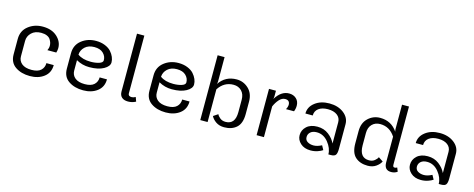

<svg xmlns="http://www.w3.org/2000/svg" viewBox="-34 -1343 4943 2003"><g transform="rotate(15 2437.5 -341.5)"><path d="M295.8 -516.7Q393.3 -516.7 450.8 -464.2Q508.3 -411.7 508.3 -341.7Q508.3 -318.3 500 -291.7H404.2Q416.7 -316.7 416.7 -341.7Q416.7 -358.3 412.1 -374.2Q407.5 -390 395.8 -408.8Q384.2 -427.5 358.3 -438.8Q332.5 -450 295.8 -450Q230 -450 192.1 -412.9Q154.2 -375.8 154.2 -325V-158.3Q154.2 -110 190.4 -80Q226.7 -50 295.8 -50Q364.2 -50 396.7 -80.4Q429.2 -110.8 429.2 -158.3H508.3Q508.3 -75.8 447.9 -29.6Q387.5 16.7 295.8 16.7Q201.7 16.7 138.3 -27.1Q75 -70.8 75 -158.3V-325Q75 -413.3 140.4 -465Q205.8 -516.7 295.8 -516.7Z M870.8 -516.7Q925 -516.7 967.9 -499.2Q1010.8 -481.7 1035 -454.6Q1059.2 -427.5 1071.2 -398.3Q1083.3 -369.2 1083.3 -341.7Q1083.3 -298.3 1025 -265.8Q966.7 -233.3 870.8 -233.3Q794.2 -233.3 729.2 -270.8V-158.3Q729.2 -110 765.4 -80Q801.7 -50 870.8 -50Q939.2 -50 971.7 -80.4Q1004.2 -110.8 1004.2 -158.3H1083.3Q1083.3 -75.8 1022.9 -29.6Q962.5 16.7 870.8 16.7Q776.7 16.7 713.3 -27.1Q650 -70.8 650 -158.3V-325Q650 -413.3 715.4 -465Q780.8 -516.7 870.8 -516.7ZM729.2 -330.8Q781.7 -291.7 870.8 -291.7Q920.8 -291.7 960.4 -304.2Q1000 -316.7 1000 -341.7Q1000 -385.8 966.7 -417.9Q933.3 -450 870.8 -450Q806.7 -450 769.2 -415Q731.7 -380 729.2 -330.8Z M1437.5 -12.5Q1399.2 8.3 1354.2 8.3Q1310 8.3 1286.3 -13.3Q1262.5 -35 1262.5 -75V-700H1341.7V-75Q1341.7 -45.8 1379.2 -45.8Q1398.3 -45.8 1420.8 -58.3Z M1762.5 -516.7Q1816.7 -516.7 1859.6 -499.2Q1902.5 -481.7 1926.7 -454.6Q1950.8 -427.5 1962.9 -398.3Q1975 -369.2 1975 -341.7Q1975 -298.3 1916.7 -265.8Q1858.3 -233.3 1762.5 -233.3Q1685.8 -233.3 1620.8 -270.8V-158.3Q1620.8 -110 1657.1 -80Q1693.3 -50 1762.5 -50Q1830.8 -50 1863.3 -80.4Q1895.8 -110.8 1895.8 -158.3H1975Q1975 -75.8 1914.6 -29.6Q1854.2 16.7 1762.5 16.7Q1668.3 16.7 1605 -27.1Q1541.7 -70.8 1541.7 -158.3V-325Q1541.7 -413.3 1607.1 -465Q1672.5 -516.7 1762.5 -516.7ZM1620.8 -330.8Q1673.3 -291.7 1762.5 -291.7Q1812.5 -291.7 1852.1 -304.2Q1891.7 -316.7 1891.7 -341.7Q1891.7 -385.8 1858.3 -417.9Q1825 -450 1762.5 -450Q1698.3 -450 1660.8 -415Q1623.3 -380 1620.8 -330.8Z M2212.5 0H2133.3V-700H2208.3V-441.7Q2208.3 -424.2 2204.2 -409.2Q2270.8 -508.3 2391.7 -508.3Q2465.8 -508.3 2520.4 -457.1Q2575 -405.8 2575 -316.7V-183.3Q2575 -81.7 2524.6 -36.7Q2474.2 8.3 2391.7 8.3Q2339.2 8.3 2302.5 -17.1Q2265.8 -42.5 2250 -75L2300 -108.3Q2307.5 -89.2 2331.7 -69.6Q2355.8 -50 2391.7 -50Q2495.8 -50 2495.8 -183.3V-316.7Q2495.8 -376.7 2462.1 -411.2Q2428.3 -445.8 2375 -445.8Q2272.5 -445.8 2212.5 -353.3Z M2958.3 -508.3Q3005.8 -508.3 3036.2 -480Q3066.7 -451.7 3066.7 -404.2Q3066.7 -371.7 3054.2 -341.7H2966.7Q2973.3 -349.2 2978.3 -365.4Q2983.3 -381.7 2983.3 -391.7Q2983.3 -441.7 2933.3 -441.7Q2898.3 -441.7 2869.2 -409.2Q2840 -376.7 2820.8 -331.7V0H2741.7V-500H2816.7V-441.7Q2816.7 -426.7 2812.5 -410Q2872.5 -508.3 2958.3 -508.3Z M3516.7 0Q3516.7 -65.8 3465.8 -128.8Q3415 -191.7 3341.7 -191.7Q3298.3 -191.7 3274.2 -170.4Q3250 -149.2 3250 -116.7Q3250 -83.3 3277.1 -66.7Q3304.2 -50 3341.7 -50Q3381.7 -50 3429.2 -75L3454.2 -29.2Q3435.8 -15.8 3400.8 -3.8Q3365.8 8.3 3325 8.3Q3256.7 8.3 3215.8 -29.2Q3175 -66.7 3175 -116.7Q3175 -172.5 3217.1 -211.2Q3259.2 -250 3333.3 -250Q3404.2 -250 3455 -210.8Q3505.8 -171.7 3529.2 -120.8V-350Q3529.2 -398.3 3492.1 -426.2Q3455 -454.2 3391.7 -454.2Q3328.3 -454.2 3291.2 -426.2Q3254.2 -398.3 3254.2 -350H3175Q3175 -421.7 3236.7 -469.2Q3298.3 -516.7 3391.7 -516.7Q3485 -516.7 3546.7 -469.2Q3608.3 -421.7 3608.3 -350V-83.3Q3608.3 -38.3 3595.8 -19.2Q3583.3 0 3541.7 0Z M4125 -700H4200V-75Q4200 -59.2 4204.2 -52.5Q4208.3 -45.8 4220.8 -45.8Q4233.3 -45.8 4245.8 -54.2L4262.5 -12.5Q4234.2 8.3 4195.8 8.3Q4120.8 8.3 4120.8 -75V-353.3Q4060.8 -445.8 3958.3 -445.8Q3905 -445.8 3871.2 -411.2Q3837.5 -376.7 3837.5 -316.7V-183.3Q3837.5 -50 3941.7 -50Q3977.5 -50 4001.7 -69.6Q4025.8 -89.2 4033.3 -108.3L4083.3 -75Q4067.5 -42.5 4030.8 -17.1Q3994.2 8.3 3941.7 8.3Q3859.2 8.3 3808.8 -36.7Q3758.3 -81.7 3758.3 -183.3V-316.7Q3758.3 -405.8 3812.9 -457.1Q3867.5 -508.3 3941.7 -508.3Q4062.5 -508.3 4129.2 -409.2Q4125 -424.2 4125 -441.7Z M4708.3 0Q4708.3 -65.8 4657.5 -128.8Q4606.7 -191.7 4533.3 -191.7Q4490 -191.7 4465.8 -170.4Q4441.7 -149.2 4441.7 -116.7Q4441.7 -83.3 4468.8 -66.7Q4495.8 -50 4533.3 -50Q4573.3 -50 4620.8 -75L4645.8 -29.2Q4627.5 -15.8 4592.5 -3.8Q4557.5 8.3 4516.7 8.3Q4448.3 8.3 4407.5 -29.2Q4366.7 -66.7 4366.7 -116.7Q4366.7 -172.5 4408.8 -211.2Q4450.8 -250 4525 -250Q4595.8 -250 4646.7 -210.8Q4697.5 -171.7 4720.8 -120.8V-350Q4720.8 -398.3 4683.8 -426.2Q4646.7 -454.2 4583.3 -454.2Q4520 -454.2 4482.9 -426.2Q4445.8 -398.3 4445.8 -350H4366.7Q4366.7 -421.7 4428.3 -469.2Q4490 -516.7 4583.3 -516.7Q4676.7 -516.7 4738.3 -469.2Q4800 -421.7 4800 -350V-83.3Q4800 -38.3 4787.5 -19.2Q4775 0 4733.3 0Z"/></g></svg>

Font: BoonBaan
Style: Regular
Weight: 400
Designer: Sungsit Sawaiwan
Foundry: FontUni
Version: Version 2.0